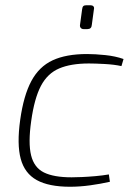

<svg xmlns="http://www.w3.org/2000/svg" viewBox="-20 -700 517 732"><path d="M312 -494Q342 -494 381 -490Q420 -486 451 -475L443 -448Q416 -454 379 -456Q342 -458 319 -458Q250 -458 205.5 -439Q161 -420 136 -372.5Q111 -325 99 -239Q87 -155 98.5 -108Q110 -61 147.5 -42.5Q185 -24 253 -24Q268 -24 292 -25Q316 -26 344 -28.5Q372 -31 395 -35L399 -7Q364 1 324 6.5Q284 12 247 12Q166 12 120 -13.5Q74 -39 59 -94.5Q44 -150 57 -243Q70 -336 99.5 -391Q129 -446 180.5 -470Q232 -494 312 -494ZM325 -680Q332 -680 336 -676Q340 -672 338 -664L330 -605Q329 -589 313 -589H299Q292 -589 288 -593.5Q284 -598 285 -605L293 -664Q294 -673 297.5 -676.5Q301 -680 309 -680Z"/></svg>

Font: Exo 2 ExtraLight
Style: Italic
Weight: 250
Italic angle: -8°
Designer: Natanael Gama
Foundry: Natanael Gama
Version: Version 2.010